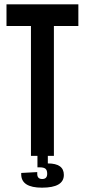

<svg xmlns="http://www.w3.org/2000/svg" viewBox="-20 -720 392 887"><path d="M342 -600H229V0H201V35Q275 35 275 88Q275 147 174 147Q78 147 78 85V79L152 75V83Q152 107 175 107Q198 107 198 83Q198 66 190 59.5Q182 53 163 53H153V0H123V-600H10V-700H342Z"/></svg>

Font: Bebas Kai
Style: Regular
Weight: 400
Designer: Ryoichi Tsunekawa
Foundry: Dharma Type
Version: Version 1.001;PS 001.001;hotconv 1.0.70;makeotf.lib2.5.58329